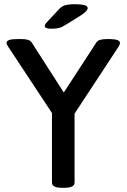

<svg xmlns="http://www.w3.org/2000/svg" viewBox="-20 -887 599 909"><path d="M222 -751Q192 -751 192 -764Q192 -772 204 -784L258 -842Q271 -857 287.5 -862Q304 -867 337 -867Q363 -867 379 -863Q395 -859 395 -849Q395 -842 388 -834Q381 -826 358 -811L295 -772Q275 -759 261 -755Q247 -751 222 -751ZM272 2Q226 2 226 -23V-352L20 -664Q11 -677 11 -684Q11 -693 23 -697.5Q35 -702 62 -702H83Q100 -702 112 -698.5Q124 -695 130 -686L282 -449L437 -687Q443 -696 456.5 -699Q470 -702 487 -702H502Q548 -701 548 -684Q548 -676 540 -664L333 -349V-23Q333 2 287 2Z"/></svg>

Font: Asap Medium
Style: Regular
Weight: 500
Designer: Pablo Cosgaya
Foundry: Omnibus-Type
Version: Version 3.001; ttfautohint (v1.8.3)